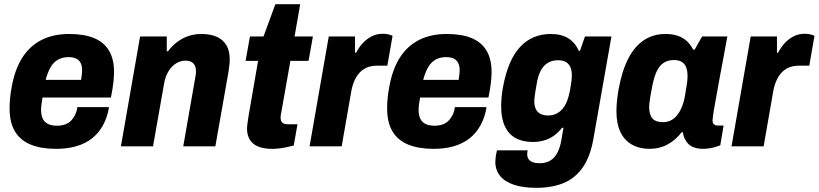

<svg xmlns="http://www.w3.org/2000/svg" viewBox="-20 -702 3927 921"><path d="M249 12Q177 12 127 -8.5Q77 -29 51.5 -72Q26 -115 26 -182Q26 -207 28.5 -232.5Q31 -258 36 -284Q51 -369 87 -425.5Q123 -482 179.5 -510.5Q236 -539 312 -539Q382 -539 429.5 -520Q477 -501 502 -460.5Q527 -420 527 -357Q527 -336 524 -307.5Q521 -279 512 -234H184Q181 -217 179 -202Q177 -187 177 -175Q177 -150 185 -133Q193 -116 210 -107.5Q227 -99 253 -99Q274 -99 290.5 -104.5Q307 -110 319 -121.5Q331 -133 339.5 -149.5Q348 -166 351 -188H503Q495 -139 474 -101Q453 -63 421 -38Q389 -13 346 -0.5Q303 12 249 12ZM199 -319H369Q371 -333 372.5 -344.5Q374 -356 374 -364Q374 -386 366.5 -400.5Q359 -415 344.5 -421.5Q330 -428 309 -428Q280 -428 258.5 -416Q237 -404 223 -380Q209 -356 199 -319Z M560 0 652 -527H780V-456H786Q805 -482 830.5 -501Q856 -520 885 -529.5Q914 -539 945 -539Q990 -539 1020 -525.5Q1050 -512 1066 -485Q1082 -458 1082 -418Q1082 -404 1080 -388.5Q1078 -373 1076 -357L1013 0H859L917 -332Q919 -340 919.5 -347Q920 -354 920 -360Q920 -377 914.5 -388Q909 -399 898 -405Q887 -411 870 -411Q851 -411 834 -403Q817 -395 803.5 -380.5Q790 -366 780.5 -345.5Q771 -325 767 -300L714 0Z M1286 12Q1245 12 1218.5 1Q1192 -10 1178.5 -31.5Q1165 -53 1165 -86Q1165 -95 1167 -109Q1169 -123 1172 -144L1218 -410H1158L1179 -527H1244L1301 -682H1420L1393 -527H1481L1460 -410H1373L1330 -167Q1328 -160 1327 -151Q1326 -142 1326 -138Q1326 -122 1334 -114Q1342 -106 1361 -106H1407L1389 -4Q1374 0 1355.5 4Q1337 8 1319 10Q1301 12 1286 12Z M1465 0 1557 -527H1683V-449H1688Q1703 -477 1722 -497Q1741 -517 1764.5 -528.5Q1788 -540 1816 -540Q1831 -540 1843.5 -537Q1856 -534 1863 -530L1838 -387H1789Q1761 -387 1740 -378Q1719 -369 1704 -352.5Q1689 -336 1678.5 -311Q1668 -286 1663 -252L1619 0Z M2060 12Q1988 12 1938 -8.5Q1888 -29 1862.5 -72Q1837 -115 1837 -182Q1837 -207 1839.5 -232.5Q1842 -258 1847 -284Q1862 -369 1898 -425.5Q1934 -482 1990.5 -510.5Q2047 -539 2123 -539Q2193 -539 2240.5 -520Q2288 -501 2313 -460.5Q2338 -420 2338 -357Q2338 -336 2335 -307.5Q2332 -279 2323 -234H1995Q1992 -217 1990 -202Q1988 -187 1988 -175Q1988 -150 1996 -133Q2004 -116 2021 -107.5Q2038 -99 2064 -99Q2085 -99 2101.5 -104.5Q2118 -110 2130 -121.5Q2142 -133 2150.5 -149.5Q2159 -166 2162 -188H2314Q2306 -139 2285 -101Q2264 -63 2232 -38Q2200 -13 2157 -0.5Q2114 12 2060 12ZM2010 -319H2180Q2182 -333 2183.5 -344.5Q2185 -356 2185 -364Q2185 -386 2177.5 -400.5Q2170 -415 2155.5 -421.5Q2141 -428 2120 -428Q2091 -428 2069.5 -416Q2048 -404 2034 -380Q2020 -356 2010 -319Z M2553 199Q2490 199 2446 184.5Q2402 170 2379 142Q2356 114 2356 74Q2356 67 2357.5 53.5Q2359 40 2364 19H2511Q2510 24 2509.5 29.5Q2509 35 2509 38Q2509 52 2515.5 61.5Q2522 71 2535.5 76Q2549 81 2568 81Q2599 81 2620 68Q2641 55 2653.5 31Q2666 7 2672 -26Q2675 -42 2677.5 -58Q2680 -74 2683 -89H2676Q2659 -67 2637.5 -51.5Q2616 -36 2590.5 -28.5Q2565 -21 2536 -21Q2487 -21 2453.5 -39.5Q2420 -58 2402 -96Q2384 -134 2384 -191Q2384 -211 2386 -234.5Q2388 -258 2393 -285Q2417 -415 2475 -477Q2533 -539 2622 -539Q2673 -539 2706.5 -518Q2740 -497 2756 -458H2762L2786 -527H2913L2827 -39Q2812 49 2775.5 101Q2739 153 2683.5 176Q2628 199 2553 199ZM2610 -148Q2631 -148 2648.5 -156.5Q2666 -165 2679 -180.5Q2692 -196 2700.5 -218.5Q2709 -241 2714 -268Q2718 -291 2720 -304.5Q2722 -318 2722.5 -326.5Q2723 -335 2723 -342Q2723 -364 2716 -380Q2709 -396 2694.5 -404.5Q2680 -413 2657 -413Q2628 -413 2607 -400Q2586 -387 2573 -361.5Q2560 -336 2554 -297Q2549 -272 2547 -256.5Q2545 -241 2544 -232.5Q2543 -224 2543 -217Q2543 -195 2550 -179.5Q2557 -164 2572 -156Q2587 -148 2610 -148Z M3096 12Q3047 12 3011 -8.5Q2975 -29 2956 -69Q2937 -109 2937 -168Q2937 -191 2939.5 -217Q2942 -243 2947 -272Q2963 -361 2993.5 -420.5Q3024 -480 3069 -509.5Q3114 -539 3172 -539Q3205 -539 3230.5 -530.5Q3256 -522 3274 -505.5Q3292 -489 3305 -464H3312L3348 -527H3469L3445 -397Q3439 -366 3432.5 -330.5Q3426 -295 3420 -260.5Q3414 -226 3408.5 -197Q3403 -168 3400.5 -148.5Q3398 -129 3398 -125Q3398 -112 3404.5 -106Q3411 -100 3422 -100H3451L3435 -5Q3418 2 3396.5 7Q3375 12 3353 12Q3324 12 3302.5 2.5Q3281 -7 3269 -29Q3264 -36 3260.5 -46Q3257 -56 3256 -67L3250 -68Q3222 -31 3183 -9.5Q3144 12 3096 12ZM3160 -116Q3181 -116 3198 -124.5Q3215 -133 3228.5 -150Q3242 -167 3251.5 -190.5Q3261 -214 3266 -244Q3271 -276 3274 -293.5Q3277 -311 3277.5 -321Q3278 -331 3278 -337Q3278 -362 3271.5 -379Q3265 -396 3250.5 -405Q3236 -414 3213 -414Q3183 -414 3162.5 -400Q3142 -386 3129.5 -358.5Q3117 -331 3109 -290Q3102 -255 3099 -235.5Q3096 -216 3095 -205.5Q3094 -195 3094 -188Q3094 -152 3109.5 -134Q3125 -116 3160 -116Z M3489 0 3581 -527H3707V-449H3712Q3727 -477 3746 -497Q3765 -517 3788.5 -528.5Q3812 -540 3840 -540Q3855 -540 3867.5 -537Q3880 -534 3887 -530L3862 -387H3813Q3785 -387 3764 -378Q3743 -369 3728 -352.5Q3713 -336 3702.5 -311Q3692 -286 3687 -252L3643 0Z"/></svg>

Font: Archivo SemiCondensed ExtraBold
Style: Italic
Weight: 800
Width: 4
Italic angle: -10°
Designer: Hector Gatti
Foundry: Omnibus-Type
Version: Version 2.001